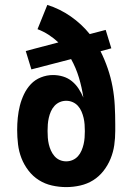

<svg xmlns="http://www.w3.org/2000/svg" viewBox="-20 -755 540 783"><path d="M250 8Q221 8 192 1.5Q163 -5 138.5 -20.5Q114 -36 96 -59.5Q78 -83 67.5 -110Q57 -137 53.5 -166.5Q50 -196 50 -225Q50 -250 52.5 -275Q55 -300 61 -324Q67 -348 78 -371Q89 -394 106 -412Q123 -430 147 -439.5Q171 -449 196 -449Q217 -449 237 -443Q257 -437 273 -424Q289 -411 300.5 -393.5Q312 -376 320 -357Q314 -398 302 -438Q290 -478 270 -514L108 -472L85 -547L218 -582Q200 -599 178.5 -613Q157 -627 133 -636L173 -735Q224 -719 268.5 -688Q313 -657 346 -616L411 -633L434 -558L390 -546Q407 -512 419.5 -475.5Q432 -439 439 -401Q446 -363 448 -324.5Q450 -286 450 -248V-221Q450 -192 446 -163.5Q442 -135 431 -108Q420 -81 402 -58Q384 -35 360 -20Q336 -5 307.5 1.5Q279 8 250 8ZM250 -97Q264 -97 276.5 -102.5Q289 -108 298 -118Q307 -128 312.5 -141Q318 -154 321 -167Q324 -180 325 -193.5Q326 -207 326 -220Q326 -234 325 -247.5Q324 -261 321 -274Q318 -287 312.5 -300Q307 -313 298 -323Q289 -333 276.5 -338.5Q264 -344 250 -344Q236 -344 223.5 -338.5Q211 -333 202 -323Q193 -313 187.5 -300.5Q182 -288 179 -274.5Q176 -261 175 -248Q174 -235 174 -221Q174 -207 175 -193.5Q176 -180 179 -167Q182 -154 187.5 -141.5Q193 -129 202 -118.5Q211 -108 223.5 -102.5Q236 -97 250 -97Z"/></svg>

Font: Iosevka Extrabold
Style: Regular
Weight: 800
Monospace: yes
Designer: Belleve Invis
Foundry: Belleve Invis
Version: Version 32.5.0; ttfautohint (v1.8.4)